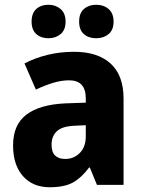

<svg xmlns="http://www.w3.org/2000/svg" viewBox="-20 -871 604 808"><path d="M292 -653Q391 -653 445.5 -603.5Q500 -554 500 -456V-93H388L358 -166H355Q323 -123 287 -103Q251 -83 189 -83Q118 -83 76.5 -130Q35 -177 35 -259Q35 -346 91 -388.5Q147 -431 255 -436L341 -439V-457Q341 -533 271 -533Q239 -533 204 -522.5Q169 -512 131 -494L83 -604Q127 -627 179.5 -640Q232 -653 292 -653ZM296 -342Q242 -340 219.5 -319Q197 -298 197 -262Q197 -230 212.5 -216Q228 -202 254 -202Q291 -202 316 -227.5Q341 -253 341 -297V-344ZM113 -780Q113 -816 133 -833.5Q153 -851 184 -851Q214 -851 235 -833Q256 -815 256 -780Q256 -745 235 -727.5Q214 -710 184 -710Q153 -710 133 -727.5Q113 -745 113 -780ZM313 -780Q313 -816 333.5 -833.5Q354 -851 385 -851Q416 -851 437 -833Q458 -815 458 -780Q458 -745 437 -727.5Q416 -710 385 -710Q353 -710 333 -727.5Q313 -745 313 -780Z"/></svg>

Font: Noto Sans Telugu UI SemiCondensed ExtraBold
Style: Regular
Weight: 800
Width: 4
Designer: Jelle Bosma - Monotype Design Team
Foundry: Monotype Imaging Inc.
Version: Version 2.005; ttfautohint (v1.8.4.7-5d5b)